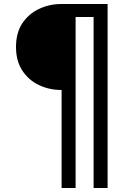

<svg xmlns="http://www.w3.org/2000/svg" viewBox="-20 -720 618 960"><path d="M288 -270Q226 -270 174 -295Q122 -320 91 -368Q60 -416 60 -485Q60 -555 91 -602.5Q122 -650 174 -675Q226 -700 288 -700H518V220H448V-635H358V220H288Z"/></svg>

Font: Jost
Style: Regular
Weight: 400
Version: Version 3.500